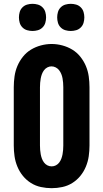

<svg xmlns="http://www.w3.org/2000/svg" viewBox="-20 -976 540 1004"><path d="M250 8Q222 8 194 2Q166 -4 142 -19Q118 -34 100 -56Q82 -78 71 -104.5Q60 -131 56 -159Q52 -187 52 -215V-520Q52 -548 56 -576.5Q60 -605 71 -631Q82 -657 100 -679.5Q118 -702 142 -716.5Q166 -731 194 -738.5Q222 -746 250 -746Q278 -746 306 -738.5Q334 -731 358 -716.5Q382 -702 400 -679.5Q418 -657 429 -631Q440 -605 444 -576.5Q448 -548 448 -520V-215Q448 -187 444 -159Q440 -131 429 -104.5Q418 -78 400 -56Q382 -34 358 -19Q334 -4 306 2Q278 8 250 8ZM250 -106Q262 -106 272.5 -111.5Q283 -117 290 -126.5Q297 -136 301 -147Q305 -158 307 -169Q309 -180 310 -191.5Q311 -203 311 -215V-520Q311 -532 310 -543.5Q309 -555 307 -566.5Q305 -578 300.5 -589Q296 -600 289 -609Q282 -618 271.5 -623.5Q261 -629 249 -629Q238 -629 227.5 -623.5Q217 -618 210 -608.5Q203 -599 199 -588Q195 -577 193 -566Q191 -555 190 -543.5Q189 -532 189 -520V-215Q189 -203 190 -191.5Q191 -180 193 -169Q195 -158 199 -147Q203 -136 210 -126.5Q217 -117 227.5 -111.5Q238 -106 250 -106ZM350 -814Q336 -814 322 -818Q308 -822 297.5 -832.5Q287 -843 283 -857Q279 -871 279 -885Q279 -899 283 -913Q287 -927 297.5 -937.5Q308 -948 322 -952Q336 -956 350 -956Q364 -956 378 -952Q392 -948 402.5 -937.5Q413 -927 417 -913Q421 -899 421 -885Q421 -871 417 -857Q413 -843 402.5 -832.5Q392 -822 378 -818Q364 -814 350 -814ZM150 -814Q136 -814 122 -818Q108 -822 97.5 -832.5Q87 -843 83 -857Q79 -871 79 -885Q79 -899 83 -913Q87 -927 97.5 -937.5Q108 -948 122 -952Q136 -956 150 -956Q164 -956 178 -952Q192 -948 202.5 -937.5Q213 -927 217 -913Q221 -899 221 -885Q221 -871 217 -857Q213 -843 202.5 -832.5Q192 -822 178 -818Q164 -814 150 -814Z"/></svg>

Font: Iosevka Slab Heavy
Style: Regular
Weight: 900
Monospace: yes
Designer: Belleve Invis
Foundry: Belleve Invis
Version: Version 11.1.0; ttfautohint (v1.8.3)